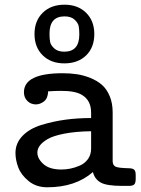

<svg xmlns="http://www.w3.org/2000/svg" viewBox="-20 -792 602 818"><path d="M45.9 -140.1Q45.9 -182.1 75.9 -213.1Q106 -244.1 156 -259.5Q206.1 -274.9 258.1 -282Q310.1 -289.1 368.2 -289.1V-312Q368.2 -365.2 328.1 -388.2Q299.3 -405.3 238.8 -404.8Q212.9 -404.8 185.1 -402.8Q184.1 -373 167.5 -360.1Q150.9 -347.2 132.8 -347.2Q111.8 -347.2 96.9 -361.6Q82 -376 82 -398.9Q82 -480 247.1 -480Q280.3 -480 308.6 -475.6Q336.9 -471.2 365.5 -459.7Q394 -448.2 414.6 -430.2Q435.1 -412.1 447.5 -382.1Q460 -352.1 460 -313V-104Q460.9 -86.9 473.4 -81.5Q485.8 -76.2 528.8 -75.2Q543.9 -75.2 551 -69.6Q558.1 -64 558.1 -46.9V-29.8Q558.1 -11.7 551.5 -5.9Q544.9 0 528.8 0H501Q433.1 0 408 -14.9Q382.8 -29.8 376 -59.1Q301.8 5.9 181.2 5.9Q134.3 5.9 102.1 -20.5Q69.8 -46.9 57.9 -78.6Q45.9 -110.4 45.9 -140.1ZM254.9 -772Q312 -772 346.9 -737.5Q381.8 -703.1 381.8 -647Q381.8 -589.8 346.9 -555.9Q312 -522 253.9 -522Q196.8 -522 161.9 -556.4Q127 -590.8 127 -647Q127 -703.1 161.9 -737.5Q196.8 -772 254.9 -772ZM139.2 -142.1Q139.2 -116.2 165 -93Q190.9 -69.8 241.2 -69.8Q260.3 -69.8 279.1 -73.5Q297.9 -77.1 319.3 -86.2Q340.8 -95.2 354.5 -114Q368.2 -132.8 368.2 -159.2V-232.9Q301.3 -231.9 253.2 -222.4Q205.1 -212.9 182.1 -199Q159.2 -185.1 149.2 -171.1Q139.2 -157.2 139.2 -142.1ZM190.9 -648.9Q190.9 -627.9 193.4 -614Q195.8 -600.1 210.9 -585.9Q226.1 -571.8 253.9 -571.8Q317.9 -571.8 317.9 -645Q317.9 -666 315.4 -679.9Q313 -693.8 298.1 -708Q283.2 -722.2 254.9 -722.2Q190.9 -722.2 190.9 -648.9Z"/></svg>

Font: CMU Concrete
Style: Bold
Weight: 700
Version: Version 0.7.0